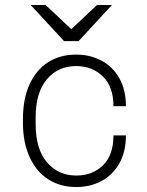

<svg xmlns="http://www.w3.org/2000/svg" viewBox="-20 -740 588 770"><path d="M485 -314H435Q435 -392 392.5 -433.5Q350 -475 285 -475Q213 -475 168 -422Q123 -369 123 -269V-242Q123 -142 168.5 -89Q214 -36 286 -36Q351 -36 393 -77Q435 -118 435 -197H485Q485 -132 459 -85.5Q433 -39 388 -14.5Q343 10 287 10H284Q222 10 174 -20.5Q126 -51 99 -109.5Q72 -168 72 -248V-263Q72 -343 98.5 -401.5Q125 -460 173 -490.5Q221 -521 284 -521H286Q342 -521 387.5 -496.5Q433 -472 459 -425.5Q485 -379 485 -314ZM266 -623 369 -720H429L295 -575H237L103 -720H163Z"/></svg>

Font: Chivo Thin
Style: Regular
Weight: 100
Designer: Hector Gatti
Foundry: Omnibus-Type
Version: Version 1.007